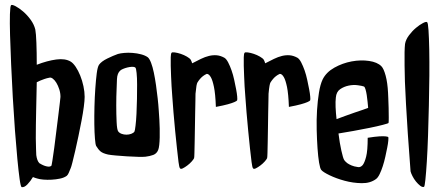

<svg xmlns="http://www.w3.org/2000/svg" viewBox="-20 -768 1811 783"><path d="M268.6 -516.6Q278.3 -510.7 288.6 -495.6Q298.8 -480.5 307.1 -460Q315.4 -439.5 320.3 -416.5Q325.2 -393.6 325.2 -373Q325.2 -358.4 321.8 -332.5Q318.4 -306.6 312.5 -275.9Q306.6 -245.1 299.8 -212.4Q293 -179.7 286.6 -152.3Q280.3 -125 275.4 -106Q270.5 -86.9 268.6 -83Q263.7 -71.3 260.3 -63Q256.8 -54.7 252 -50.8Q241.2 -43 224.6 -39.6Q208 -36.1 190.4 -35.2Q172.9 -34.2 156.7 -35.6Q140.6 -37.1 131.8 -40Q127.9 -41 123.5 -42.5Q119.1 -43.9 114.3 -45.9Q104.5 -29.3 91.8 -16.1Q79.1 -2.9 68.4 -4.9Q64.5 -5.9 60.1 -37.1Q55.7 -68.4 50.8 -119.6Q45.9 -170.9 41 -236.3Q36.1 -301.8 32.2 -370.6Q28.3 -439.5 25.4 -505.9Q22.5 -572.3 21 -624.5Q19.5 -676.8 20.5 -710.4Q21.5 -744.1 25.4 -747.1Q29.3 -750 43.5 -742.7Q57.6 -735.4 74.2 -721.2Q90.8 -707 105 -687.5Q119.1 -668 124 -647.5Q127 -631.8 128.4 -593.8Q129.9 -555.7 129.9 -503.9Q172.9 -520.5 209.5 -525.4Q246.1 -530.3 268.6 -516.6ZM226.6 -373Q226.6 -388.7 221.7 -403.8Q216.8 -418.9 210 -430.2Q203.1 -441.4 195.3 -447.3Q187.5 -453.1 181.6 -451.2Q170.9 -449.2 161.1 -445.8Q151.4 -442.4 144.5 -439.5Q135.7 -435.5 129.9 -432.6Q128.9 -375 127.4 -315.4Q126 -255.9 126 -204.1Q126 -178.7 127 -159.7Q127.9 -140.6 127.9 -135.7Q130.9 -112.3 140.6 -102.5Q143.6 -100.6 149.9 -97.2Q156.2 -93.8 163.6 -91.3Q170.9 -88.9 177.7 -88.4Q184.6 -87.9 189.5 -91.8Q190.4 -92.8 193.8 -113.8Q197.3 -134.8 201.2 -165Q205.1 -195.3 209.5 -231Q213.9 -266.6 217.8 -297.4Q221.7 -328.1 224.1 -349.6Q226.6 -371.1 226.6 -373Z M583 -534.2Q589.8 -528.3 596.2 -511.7Q602.5 -495.1 607.4 -471.7Q612.3 -448.2 616.2 -420.9Q620.1 -393.6 623 -367.2Q626 -340.8 627.4 -317.9Q628.9 -294.9 629.9 -280.3Q630.9 -262.7 631.3 -243.7Q631.8 -224.6 631.3 -207.5Q630.9 -190.4 629.4 -176.8Q627.9 -163.1 625 -156.2Q619.1 -141.6 605 -136.2Q590.8 -130.9 573.2 -128.9Q564.5 -127.9 543.5 -128.4Q522.5 -128.9 498.5 -130.4Q474.6 -131.8 453.1 -133.8Q431.6 -135.7 420.9 -137.7Q399.4 -142.6 390.1 -150.4Q380.9 -158.2 372.1 -172.9Q369.1 -178.7 367.2 -202.6Q365.2 -226.6 364.7 -260.3Q364.3 -293.9 365.2 -333Q366.2 -372.1 368.7 -407.2Q371.1 -442.4 374.5 -468.8Q377.9 -495.1 383.8 -503.9Q393.6 -517.6 417.5 -529.3Q441.4 -541 460.9 -547.9Q470.7 -550.8 486.8 -552.2Q502.9 -553.7 521 -552.2Q539.1 -550.8 555.7 -546.4Q572.3 -542 583 -534.2ZM528.3 -231.4Q530.3 -235.4 532.7 -255.4Q535.2 -275.4 536.6 -303.7Q538.1 -332 538.6 -364.3Q539.1 -396.5 539.1 -423.8Q539.1 -451.2 537.1 -470.2Q535.2 -489.3 532.2 -492.2Q527.3 -496.1 518.1 -495.6Q508.8 -495.1 499 -492.7Q489.3 -490.2 481.4 -486.8Q473.6 -483.4 470.7 -480.5Q458 -469.7 457 -445.3Q457 -438.5 455.6 -406.7Q454.1 -375 454.1 -338.4Q454.1 -301.8 455.6 -270.5Q457 -239.3 461.9 -232.4Q466.8 -225.6 476.1 -222.2Q485.4 -218.8 495.6 -218.8Q505.9 -218.8 515.1 -222.2Q524.4 -225.6 528.3 -231.4Z M895.5 -532.2Q903.3 -527.3 910.6 -513.2Q918 -499 924.3 -481Q930.7 -462.9 935.1 -442.4Q939.5 -421.9 942.9 -404.3Q946.3 -386.7 947.3 -374.5Q948.2 -362.3 947.3 -359.4Q945.3 -355.5 935.5 -351.6Q926.8 -347.7 909.2 -342.8Q891.6 -337.9 860.4 -332Q858.4 -385.7 852.5 -413.6Q846.7 -441.4 839.8 -453.1Q832 -466.8 823.2 -466.8Q814.5 -462.9 807.6 -457.5Q800.8 -452.1 795.9 -446.3Q790 -439.5 785.2 -431.6Q783.2 -428.7 781.2 -418Q779.3 -407.2 777.3 -385.7Q777.3 -378.9 776.9 -357.4Q776.4 -335.9 775.9 -307.6Q775.4 -279.3 774.9 -248Q774.4 -216.8 773.9 -189.9Q773.4 -163.1 772.9 -144.5Q772.5 -126 771.5 -123Q769.5 -118.2 761.7 -109.4Q753.9 -100.6 744.1 -93.3Q734.4 -85.9 725.6 -81.5Q716.8 -77.1 713.9 -82Q710.9 -85 708 -107.4Q705.1 -129.9 701.7 -162.6Q698.2 -195.3 694.3 -234.4Q690.4 -273.4 687.5 -309.6Q684.6 -345.7 682.6 -374.5Q680.7 -403.3 679.7 -416Q678.7 -434.6 677.7 -457Q676.8 -479.5 676.3 -499.5Q675.8 -519.5 676.3 -534.7Q676.8 -549.8 679.7 -552.7Q681.6 -555.7 692.9 -554.2Q704.1 -552.7 717.3 -548.3Q730.5 -543.9 742.2 -537.1Q753.9 -530.3 757.8 -524.4Q760.7 -519.5 763.7 -509.8Q782.2 -519.5 799.3 -527.8Q816.4 -536.1 832.5 -540Q848.6 -543.9 864.3 -542.5Q879.9 -541 895.5 -532.2Z M1193.4 -532.2Q1201.2 -527.3 1208.5 -513.2Q1215.8 -499 1222.2 -481Q1228.5 -462.9 1232.9 -442.4Q1237.3 -421.9 1240.7 -404.3Q1244.1 -386.7 1245.1 -374.5Q1246.1 -362.3 1245.1 -359.4Q1243.2 -355.5 1233.4 -351.6Q1224.6 -347.7 1207 -342.8Q1189.5 -337.9 1158.2 -332Q1156.2 -385.7 1150.4 -413.6Q1144.5 -441.4 1137.7 -453.1Q1129.9 -466.8 1121.1 -466.8Q1112.3 -462.9 1105.5 -457.5Q1098.6 -452.1 1093.8 -446.3Q1087.9 -439.5 1083 -431.6Q1081.1 -428.7 1079.1 -418Q1077.1 -407.2 1075.2 -385.7Q1075.2 -378.9 1074.7 -357.4Q1074.2 -335.9 1073.7 -307.6Q1073.2 -279.3 1072.8 -248Q1072.3 -216.8 1071.8 -189.9Q1071.3 -163.1 1070.8 -144.5Q1070.3 -126 1069.3 -123Q1067.4 -118.2 1059.6 -109.4Q1051.8 -100.6 1042 -93.3Q1032.2 -85.9 1023.4 -81.5Q1014.6 -77.1 1011.7 -82Q1008.8 -85 1005.9 -107.4Q1002.9 -129.9 999.5 -162.6Q996.1 -195.3 992.2 -234.4Q988.3 -273.4 985.4 -309.6Q982.4 -345.7 980.5 -374.5Q978.5 -403.3 977.5 -416Q976.6 -434.6 975.6 -457Q974.6 -479.5 974.1 -499.5Q973.6 -519.5 974.1 -534.7Q974.6 -549.8 977.5 -552.7Q979.5 -555.7 990.7 -554.2Q1002 -552.7 1015.1 -548.3Q1028.3 -543.9 1040 -537.1Q1051.8 -530.3 1055.7 -524.4Q1058.6 -519.5 1061.5 -509.8Q1080.1 -519.5 1097.2 -527.8Q1114.3 -536.1 1130.4 -540Q1146.5 -543.9 1162.1 -542.5Q1177.7 -541 1193.4 -532.2Z M1352.5 -282.2Q1368.2 -288.1 1388.2 -295.4Q1408.2 -302.7 1426.8 -309.1Q1445.3 -315.4 1460 -320.3Q1474.6 -325.2 1481.4 -328.1Q1480.5 -338.9 1479 -353Q1477.5 -367.2 1475.6 -380.4Q1473.6 -393.6 1470.7 -403.3Q1467.8 -413.1 1464.8 -415Q1457 -418 1439 -420.4Q1420.9 -422.9 1401.9 -418.9Q1382.8 -415 1367.2 -404.3Q1351.6 -393.6 1349.6 -370.1Q1347.7 -354.5 1348.6 -331.1Q1349.6 -307.6 1352.5 -282.2ZM1564.5 -266.6Q1563.5 -264.6 1541 -258.8Q1518.6 -252.9 1487.3 -246.6Q1456.1 -240.2 1420.9 -233.9Q1385.7 -227.5 1360.4 -223.6Q1365.2 -184.6 1372.1 -153.8Q1378.9 -123 1383.8 -115.2Q1388.7 -108.4 1396.5 -102.5Q1403.3 -97.7 1413.6 -93.3Q1423.8 -88.9 1438.5 -86.9Q1449.2 -84 1459 -94.7Q1466.8 -104.5 1473.1 -128.9Q1479.5 -153.3 1479.5 -206.1Q1509.8 -210.9 1526.9 -211.9Q1543.9 -212.9 1551.8 -211.9Q1561.5 -210.9 1563.5 -209Q1564.5 -206.1 1563.5 -194.3Q1562.5 -182.6 1559.1 -165.5Q1555.7 -148.4 1551.3 -128.4Q1546.9 -108.4 1541 -90.3Q1535.2 -72.3 1528.3 -58.1Q1521.5 -43.9 1513.7 -38.1Q1490.2 -20.5 1455.1 -21Q1419.9 -21.5 1385.7 -30.8Q1351.6 -40 1324.2 -53.2Q1296.9 -66.4 1290 -75.2Q1285.2 -81.1 1281.2 -105Q1277.3 -128.9 1274.9 -163.1Q1272.5 -197.3 1271.5 -238.3Q1270.5 -279.3 1272.9 -318.4Q1275.4 -357.4 1280.8 -390.6Q1286.1 -423.8 1295.9 -444.3Q1310.5 -473.6 1343.8 -492.2Q1377 -510.7 1414.1 -517.6Q1451.2 -524.4 1484.9 -519.5Q1518.6 -514.6 1535.2 -498Q1544.9 -488.3 1552.7 -459.5Q1560.5 -430.7 1562.5 -389.6Q1562.5 -385.7 1563.5 -367.2Q1564.5 -348.6 1564.9 -327.6Q1565.4 -306.6 1565.4 -288.1Q1565.4 -269.5 1564.5 -266.6Z M1709 -5.9Q1702.1 -3.9 1693.4 -10.7Q1684.6 -17.6 1676.3 -27.8Q1668 -38.1 1662.1 -49.8Q1656.2 -61.5 1654.3 -69.3Q1647.5 -155.3 1643.1 -223.1Q1638.7 -291 1635.7 -343.8Q1632.8 -396.5 1631.3 -435.1Q1629.9 -473.6 1629.9 -501Q1628.9 -564.5 1631.8 -588.9Q1634.8 -606.4 1647.9 -624Q1661.1 -641.6 1676.3 -654.3Q1691.4 -667 1704.6 -673.8Q1717.8 -680.7 1721.7 -677.7Q1725.6 -674.8 1727.5 -645Q1729.5 -615.2 1730.5 -567.4Q1731.4 -519.5 1731 -460Q1730.5 -400.4 1729 -337.9Q1727.5 -275.4 1725.6 -215.8Q1723.6 -156.2 1720.7 -109.9Q1717.8 -63.5 1714.8 -35.2Q1711.9 -6.8 1709 -5.9Z"/></svg>

Font: Jolly Lodger
Style: Regular
Weight: 400
Designer: Stuart Sandler
Foundry: Font Diner, Inc
Version: Version 1.000